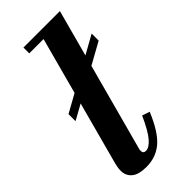

<svg xmlns="http://www.w3.org/2000/svg" viewBox="-244 -796 851 851"><g transform="rotate(-45 182.0 -370.0)"><path d="M301 -153Q263.5 -63 221 -26.5Q178.5 10 118 10Q69.5 10 47.2 -9Q25 -28 25 -58Q25 -72 27 -81.8Q29 -91.5 31 -100L110.5 -395.5L39 -356V-400L124.5 -447.5L196 -713.5H106.5V-750H335L276 -531L364 -580V-536L262 -479.5L153.5 -77.5Q152 -73 151 -68.2Q150 -63.5 150 -59.5Q150 -42 166.5 -42Q187.5 -42 211.5 -70.2Q235.5 -98.5 265.5 -165Z"/></g></svg>

Font: Bodoni* 06pt
Style: Bold Italic
Weight: 700
Italic angle: -13°
Version: Version 2.3